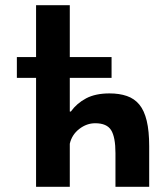

<svg xmlns="http://www.w3.org/2000/svg" viewBox="-20 -720 640 740"><path d="M45 -500H119V-700H249V-500H410V-420H249V-290H253Q276 -322 312 -341Q348 -360 402 -360Q440 -360 469 -350Q498 -340 517 -317Q536 -294 545.5 -254.5Q555 -215 555 -157V0H425V-130Q425 -191 408.5 -218Q392 -245 347 -245Q314 -245 285.5 -223Q257 -201 249 -166V0H119V-420H45Z"/></svg>

Font: PT Mono
Style: Bold
Weight: 700
Monospace: yes
Designer: A.Korolkova, I.Chaeva
Foundry: ParaType Ltd
Version: Version 1.000 OFL